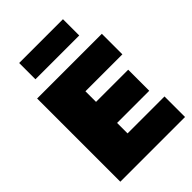

<svg xmlns="http://www.w3.org/2000/svg" viewBox="-248 -951 1051 1051"><g transform="rotate(-45 278.0 -425.5)"><path d="M108 -725V-851H447V-725ZM40 0V-644H541V-485H255V-403H504V-240H255V-159H541V0Z"/></g></svg>

Font: Kanit ExtraBold
Style: Regular
Weight: 800
Designer: Katatrad Team
Foundry: CadsonDemak
Version: Version 2.000; ttfautohint (v1.8.3)